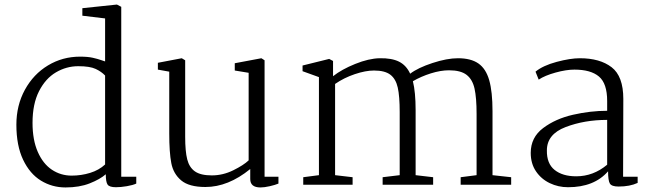

<svg xmlns="http://www.w3.org/2000/svg" viewBox="-20 -812 2855 844"><path d="M513 -782V-35H579V-5Q564 2 537.5 6.5Q511 11 490 11Q461 11 453 -0.5Q445 -12 445 -46Q420 -24 374.5 -6Q329 12 268 12Q209 12 160 -18Q111 -48 81.5 -110Q52 -172 52 -264Q52 -349 89.5 -417.5Q127 -486 191 -524.5Q255 -563 332 -563Q366 -563 388 -558Q410 -553 424 -548Q438 -543 442 -542V-731L342 -743V-776L494 -792ZM123 -272Q123 -197 146 -144.5Q169 -92 208 -66Q247 -40 295 -40Q337 -40 376 -52Q415 -64 442 -89V-480Q426 -497 400.5 -509Q375 -521 324 -521Q272 -521 226 -494Q180 -467 151.5 -411Q123 -355 123 -272Z M674 -506V-536L779 -556L794 -547V-211Q794 -147 803 -111.5Q812 -76 837 -58.5Q862 -41 911 -41Q960 -41 1005.5 -63.5Q1051 -86 1073 -107V-492L1012 -502V-534L1129 -556L1143 -547V-35H1204V-5Q1190 1 1166 6.5Q1142 12 1125 12Q1080 12 1080 -25V-69Q983 10 883 10Q811 10 776.5 -19Q742 -48 733 -95Q724 -142 724 -225V-497Z M1382 -42V-473L1310 -499V-524L1427 -553L1444 -544V-477Q1482 -507 1541.5 -531Q1601 -555 1649 -556Q1702 -557 1734 -541Q1766 -525 1783 -488Q1817 -514 1881 -535Q1945 -556 1993 -556Q2050 -556 2083 -533Q2116 -510 2130.5 -459.5Q2145 -409 2145 -323V-42L2227 -33V0H2005V-33L2075 -42V-311Q2075 -382 2066 -422.5Q2057 -463 2031 -483Q2005 -503 1954 -503Q1917 -503 1874 -489.5Q1831 -476 1795 -455Q1807 -407 1807 -328V-42L1884 -33V0H1662V-33L1737 -42V-320Q1737 -389 1728.5 -427Q1720 -465 1696 -483.5Q1672 -502 1624 -502Q1587 -502 1539.5 -486Q1492 -470 1453 -443V-42L1530 -33V0H1313V-33Z M2720 -377 2719 -35H2783V-8Q2749 8 2699 8Q2669 8 2661 -5Q2653 -18 2653 -59Q2592 11 2477 11Q2434 11 2396.5 -7Q2359 -25 2336 -59Q2313 -93 2313 -140Q2313 -208 2367.5 -249Q2422 -290 2498.5 -307.5Q2575 -325 2649 -325V-368Q2649 -445 2613 -475.5Q2577 -506 2505 -506Q2469 -506 2422 -493Q2375 -480 2348 -462L2334 -497Q2367 -524 2427 -540Q2487 -556 2529 -556Q2617 -556 2668.5 -516.5Q2720 -477 2720 -377ZM2384 -151Q2383 -93 2418 -65Q2453 -37 2513 -37Q2588 -37 2649 -88V-285Q2549 -285 2466.5 -253.5Q2384 -222 2384 -151Z"/></svg>

Font: Martel UltraLight
Style: Regular
Weight: 250
Designer: Dan Reynolds
Foundry: Dan Reynolds
Version: Version 1.001; ttfautohint (v1.1) -l 5 -r 5 -G 72 -x 0 -D la